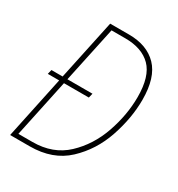

<svg xmlns="http://www.w3.org/2000/svg" viewBox="-171 -825 867 936"><g transform="rotate(30 263.0 -357.0)"><path d="M135 0Q264 0 344 -75Q424 -150 461 -259Q498 -368 498 -471Q498 -596 441 -655Q384 -714 282 -714H176L104 -375H41L35 -350H99L25 0ZM57 -25 126 -350H266L272 -375H131L198 -689H275Q370 -689 420.5 -638Q471 -587 471 -471Q471 -370 435 -267Q399 -164 325 -94.5Q251 -25 136 -25Z"/></g></svg>

Font: Noto Sans Display SemiCondensed Thin
Style: Italic
Weight: 250
Width: 4
Designer: Monotype Design team
Foundry: Monotype Imaging Inc.
Version: 1.000